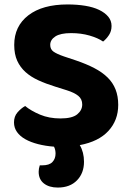

<svg xmlns="http://www.w3.org/2000/svg" viewBox="-20 -644 586 864"><path d="M252 -111Q305 -111 327.5 -129.5Q350 -148 350 -174Q350 -198 332.5 -212.5Q315 -227 280 -238L229 -254Q187 -267 153 -282.5Q119 -298 95 -319.5Q71 -341 57.5 -370.5Q44 -400 44 -442Q44 -526 107.5 -575Q171 -624 284 -624Q327 -624 363.5 -618Q400 -612 426 -599.5Q452 -587 467 -569Q482 -551 482 -527Q482 -504 470.5 -486.5Q459 -469 444 -457Q421 -473 383 -484Q345 -495 300 -495Q252 -495 229 -480Q206 -465 206 -442Q206 -422 221 -411.5Q236 -401 268 -390L322 -372Q369 -356 404.5 -337.5Q440 -319 464 -295.5Q488 -272 500 -241.5Q512 -211 512 -172Q512 -103 468 -55Q424 -7 339 9Q358 41 358 84Q358 135 326.5 167.5Q295 200 240 200Q201 200 177.5 181.5Q154 163 154 129Q154 115 159 100H170Q202 100 216 85Q230 70 230 47Q230 40 228.5 32Q227 24 223 16Q184 13 151 4.5Q118 -4 94 -17.5Q70 -31 56.5 -50Q43 -69 43 -93Q43 -120 58.5 -138Q74 -156 93 -167Q120 -145 160.5 -128Q201 -111 252 -111Z"/></svg>

Font: Baloo Thambi 2
Style: Bold
Weight: 700
Designer: Aadarsh Rajan and Ek Type
Foundry: Ek Type
Version: Version 1.640;hotconv 1.0.111;makeotfexe 2.5.65597; ttfautoh